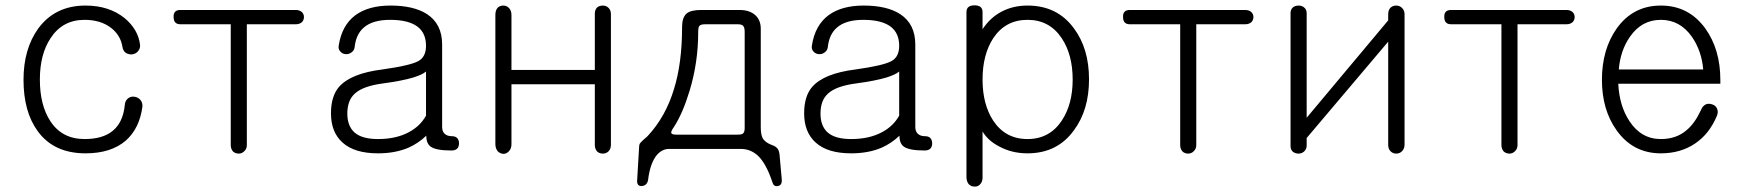

<svg xmlns="http://www.w3.org/2000/svg" viewBox="-20 -560 6567 722"><path d="M301.8 -539.1Q187.5 -539.1 124 -453.1Q68.4 -376 68.4 -259.8Q68.4 -139.6 122.1 -66.4Q182.6 16.6 301.8 16.6Q398.4 16.6 454.1 -32.2Q504.9 -78.1 515.6 -159.2Q516.6 -173.8 507.8 -184.6Q499 -194.3 485.4 -196.3Q471.7 -198.2 461.9 -190.4Q450.2 -181.6 449.2 -164.1Q442.4 -99.6 404.3 -68.4Q367.2 -37.1 297.9 -37.1Q213.9 -37.1 169.9 -103.5Q129.9 -164.1 129.9 -260.7Q129.9 -355.5 169.9 -416Q214.8 -485.4 297.9 -485.4Q357.4 -485.4 396.5 -456.1Q433.6 -427.7 440.4 -383.8Q442.4 -369.1 453.1 -361.3Q463.9 -354.5 476.6 -355.5Q490.2 -357.4 498 -366.2Q507.8 -377 506.8 -390.6Q500 -449.2 448.2 -492.2Q389.6 -539.1 301.8 -539.1Z M1091.8 -522.5H658.2Q631.8 -522.5 632.8 -496.1Q632.8 -468.8 658.2 -468.8H847.7V-14.6Q847.7 0 856.4 9.8Q865.2 17.6 877.9 17.6Q889.6 17.6 898.4 8.8Q908.2 0 908.2 -14.6V-468.8H1092.8Q1107.4 -468.8 1116.2 -477.5Q1123 -485.4 1123 -496.1Q1123 -506.8 1115.2 -514.6Q1106.4 -522.5 1091.8 -522.5Z M1582 -125Q1559.6 -85 1516.6 -62.5Q1468.8 -37.1 1401.4 -37.1Q1341.8 -37.1 1313.5 -61.5Q1286.1 -85.9 1286.1 -132.8Q1286.1 -183.6 1315.4 -209Q1345.7 -236.3 1418.9 -246.1Q1492.2 -255.9 1534.2 -268.6Q1568.4 -279.3 1582 -291ZM1448.2 -539.1Q1366.2 -539.1 1316.4 -502.9Q1265.6 -464.8 1253.9 -389.6Q1251 -375 1259.8 -366.2Q1267.6 -357.4 1279.3 -356.4Q1292 -355.5 1300.8 -362.3Q1311.5 -369.1 1313.5 -381.8Q1318.4 -430.7 1347.7 -456.1Q1380.9 -485.4 1447.3 -485.4Q1515.6 -485.4 1549.8 -460Q1582 -435.5 1582 -387.7Q1582 -345.7 1552.7 -330.1Q1522.5 -313.5 1418 -298.8Q1299.8 -284.2 1254.9 -233.4Q1224.6 -198.2 1224.6 -133.8Q1224.6 -62.5 1268.6 -23.4Q1313.5 16.6 1401.4 16.6Q1466.8 16.6 1516.6 -4.9Q1553.7 -21.5 1583 -49.8Q1583 -19.5 1600.6 -7.8Q1621.1 5.9 1677.7 5.9Q1706.1 5.9 1706.1 -21.5Q1705.1 -47.9 1678.7 -47.9Q1661.1 -47.9 1651.4 -57.6Q1642.6 -66.4 1642.6 -83V-392.6Q1642.6 -469.7 1585.9 -506.8Q1536.1 -539.1 1448.2 -539.1Z M1842.8 -503.9V-18.6Q1842.8 -2 1851.6 8.8Q1860.4 17.6 1873 18.6Q1884.8 18.6 1893.6 8.8Q1903.3 -1 1903.3 -17.6V-243.2H2216.8V-14.6Q2216.8 0 2225.6 9.8Q2234.4 17.6 2247.1 17.6Q2258.8 17.6 2267.6 9.8Q2277.3 0 2277.3 -14.6V-506.8Q2277.3 -522.5 2267.6 -531.2Q2258.8 -539.1 2247.1 -539.1Q2234.4 -539.1 2225.6 -532.2Q2216.8 -523.4 2216.8 -508.8V-296.9H1903.3V-503.9Q1903.3 -520.5 1893.6 -530.3Q1884.8 -539.1 1873 -539.1Q1860.4 -539.1 1851.6 -531.2Q1842.8 -521.5 1842.8 -503.9Z M2752.9 -468.8Q2767.6 -468.8 2773.4 -463.9Q2780.3 -458 2780.3 -440.4V-78.1Q2780.3 -62.5 2773.4 -57.6Q2769.5 -53.7 2752.9 -53.7H2524.4Q2507.8 -53.7 2504.9 -58.6Q2501 -64.5 2514.6 -83Q2547.9 -134.8 2573.2 -218.8Q2605.5 -325.2 2605.5 -438.5Q2605.5 -457 2609.4 -461.9Q2614.3 -468.8 2632.8 -468.8ZM2617.2 -522.5Q2577.1 -522.5 2561.5 -508.8Q2544.9 -494.1 2544.9 -458Q2544.9 -323.2 2514.6 -225.6Q2483.4 -121.1 2415 -47.9L2398.4 -33.2Q2388.7 -24.4 2385.7 -19.5Q2382.8 -12.7 2382.8 2L2376 117.2Q2374 140.6 2393.6 139.6Q2413.1 137.7 2417 117.2Q2424.8 51.8 2451.2 21.5Q2470.7 0 2496.1 0H2765.6Q2803.7 0 2832 27.3Q2862.3 57.6 2884.8 126Q2889.6 142.6 2905.3 139.6Q2920.9 136.7 2919.9 116.2L2912.1 29.3Q2911.1 9.8 2905.3 1Q2898.4 -9.8 2882.8 -14.6Q2856.4 -24.4 2847.7 -41Q2840.8 -54.7 2840.8 -82V-452.1Q2840.8 -484.4 2820.3 -502.9Q2798.8 -522.5 2760.7 -522.5Z M3361.3 -125Q3338.9 -85 3295.9 -62.5Q3248 -37.1 3180.7 -37.1Q3121.1 -37.1 3092.8 -61.5Q3065.4 -85.9 3065.4 -132.8Q3065.4 -183.6 3094.7 -209Q3125 -236.3 3198.2 -246.1Q3271.5 -255.9 3313.5 -268.6Q3347.7 -279.3 3361.3 -291ZM3227.5 -539.1Q3145.5 -539.1 3095.7 -502.9Q3044.9 -464.8 3033.2 -389.6Q3030.3 -375 3039.1 -366.2Q3046.9 -357.4 3058.6 -356.4Q3071.3 -355.5 3080.1 -362.3Q3090.8 -369.1 3092.8 -381.8Q3097.7 -430.7 3127 -456.1Q3160.2 -485.4 3226.6 -485.4Q3294.9 -485.4 3329.1 -460Q3361.3 -435.5 3361.3 -387.7Q3361.3 -345.7 3332 -330.1Q3301.8 -313.5 3197.3 -298.8Q3079.1 -284.2 3034.2 -233.4Q3003.9 -198.2 3003.9 -133.8Q3003.9 -62.5 3047.9 -23.4Q3092.8 16.6 3180.7 16.6Q3246.1 16.6 3295.9 -4.9Q3333 -21.5 3362.3 -49.8Q3362.3 -19.5 3379.9 -7.8Q3400.4 5.9 3457 5.9Q3485.4 5.9 3485.4 -21.5Q3484.4 -47.9 3458 -47.9Q3440.4 -47.9 3430.7 -57.6Q3421.9 -66.4 3421.9 -83V-392.6Q3421.9 -469.7 3365.2 -506.8Q3315.4 -539.1 3227.5 -539.1Z M3614.3 105.5Q3614.3 122.1 3623 132.8Q3631.8 141.6 3644.5 141.6Q3656.2 142.6 3665 133.8Q3674.8 124 3674.8 108.4V-65.4Q3695.3 -31.2 3736.3 -9.8Q3784.2 16.6 3843.8 16.6Q3956.1 16.6 4018.6 -70.3Q4075.2 -146.5 4075.2 -261.7Q4075.2 -377 4018.6 -453.1Q3956.1 -539.1 3843.8 -539.1Q3789.1 -539.1 3745.1 -515.6Q3703.1 -493.2 3674.8 -450.2V-514.6Q3674.8 -540 3644.5 -540Q3614.3 -540 3614.3 -514.6ZM3843.8 -485.4Q3926.8 -485.4 3972.7 -416Q4013.7 -354.5 4013.7 -260.7Q4013.7 -168 3972.7 -106.4Q3926.8 -37.1 3843.8 -37.1Q3760.7 -37.1 3714.8 -106.4Q3674.8 -168 3674.8 -260.7Q3674.8 -354.5 3714.8 -416Q3760.7 -485.4 3843.8 -485.4Z M4662.1 -522.5H4228.5Q4202.1 -522.5 4203.1 -496.1Q4203.1 -468.8 4228.5 -468.8H4418V-14.6Q4418 0 4426.8 9.8Q4435.5 17.6 4448.2 17.6Q4460 17.6 4468.8 8.8Q4478.5 0 4478.5 -14.6V-468.8H4663.1Q4677.7 -468.8 4686.5 -477.5Q4693.4 -485.4 4693.4 -496.1Q4693.4 -506.8 4685.5 -514.6Q4676.8 -522.5 4662.1 -522.5Z M5261.7 -505.9Q5261.7 -521.5 5252 -530.3Q5243.2 -539.1 5230.5 -539.1Q5217.8 -539.1 5209 -531.2Q5200.2 -522.5 5200.2 -505.9V-483.4L4893.6 -117.2V-510.7Q4893.6 -524.4 4883.8 -532.2Q4875 -539.1 4863.3 -539.1Q4850.6 -539.1 4841.8 -532.2Q4833 -524.4 4833 -510.7V-10.7Q4833 2.9 4841.8 10.7Q4850.6 17.6 4863.3 17.6Q4875 17.6 4883.8 9.8Q4893.6 1 4893.6 -12.7V-41L5200.2 -403.3V-15.6Q5200.2 0 5209 8.8Q5217.8 17.6 5230.5 17.6Q5243.2 17.6 5252 8.8Q5261.7 -1 5261.7 -15.6Z M5870.1 -522.5H5436.5Q5410.2 -522.5 5411.1 -496.1Q5411.1 -468.8 5436.5 -468.8H5626V-14.6Q5626 0 5634.8 9.8Q5643.6 17.6 5656.2 17.6Q5668 17.6 5676.8 8.8Q5686.5 0 5686.5 -14.6V-468.8H5871.1Q5885.7 -468.8 5894.5 -477.5Q5901.4 -485.4 5901.4 -496.1Q5901.4 -506.8 5893.6 -514.6Q5884.8 -522.5 5870.1 -522.5Z M6377 -147.5Q6353.5 -96.7 6323.2 -71.3Q6284.2 -37.1 6225.6 -37.1Q6151.4 -37.1 6107.4 -104.5Q6069.3 -162.1 6065.4 -245.1H6449.2V-259.8Q6449.2 -374 6392.6 -453.1Q6330.1 -539.1 6225.6 -539.1Q6121.1 -539.1 6059.6 -453.1Q6003.9 -374 6003.9 -259.8Q6003.9 -146.5 6059.6 -69.3Q6121.1 16.6 6225.6 16.6Q6299.8 16.6 6354.5 -20.5Q6408.2 -56.6 6436.5 -125Q6442.4 -139.6 6436.5 -152.3Q6431.6 -163.1 6419.9 -167Q6407.2 -171.9 6395.5 -168Q6382.8 -162.1 6377 -147.5ZM6067.4 -298.8Q6073.2 -370.1 6109.4 -421.9Q6153.3 -485.4 6225.6 -485.4Q6297.9 -485.4 6342.8 -420.9Q6378.9 -368.2 6384.8 -298.8Z"/></svg>

Font: Gulim
Style: Regular
Weight: 400
Version: Version 2.21